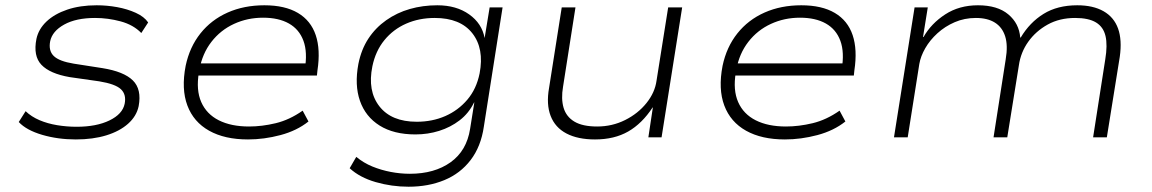

<svg xmlns="http://www.w3.org/2000/svg" viewBox="-20 -520 4363 727"><path d="M267 8Q199 8 139.5 -9.5Q80 -27 51 -58L77 -99Q99 -78 129.5 -65Q160 -52 196.5 -46Q233 -40 270 -40Q345 -40 394.5 -64Q444 -88 452 -127Q459 -162 438 -182Q417 -202 356 -212L244 -228Q169 -241 137 -274.5Q105 -308 118 -373Q126 -410 156 -438.5Q186 -467 234.5 -483.5Q283 -500 346 -500Q385 -500 423.5 -493Q462 -486 494 -471.5Q526 -457 541 -435L515 -395Q485 -426 437 -439Q389 -452 340 -452Q268 -452 223 -427Q178 -402 170 -364Q163 -328 183.5 -308Q204 -288 259 -279L368 -262Q449 -249 483 -215.5Q517 -182 505 -118Q497 -80 465 -51.5Q433 -23 382.5 -7.5Q332 8 267 8Z M919 8Q831 8 772 -25Q713 -58 689.5 -120.5Q666 -183 683 -271Q698 -342 739 -393.5Q780 -445 842 -472.5Q904 -500 981 -500Q1059 -500 1108 -471Q1157 -442 1175.5 -387Q1194 -332 1182 -253L1180 -234H711L719 -280H1164L1134 -257Q1145 -322 1129 -365.5Q1113 -409 1074 -431Q1035 -453 976 -453Q917 -453 866 -429.5Q815 -406 780.5 -361.5Q746 -317 735 -256L733 -245Q722 -179 742 -133.5Q762 -88 808.5 -64.5Q855 -41 923 -41Q972 -41 1024 -53.5Q1076 -66 1126 -101L1148 -60Q1104 -25 1042 -8.5Q980 8 919 8Z M1527 187Q1463 187 1402.5 169.5Q1342 152 1304 117L1329 74Q1357 97 1390 110.5Q1423 124 1459.5 131Q1496 138 1532 138Q1625 138 1686 94.5Q1747 51 1760 -32L1776 -132H1775Q1755 -91 1720.5 -64.5Q1686 -38 1643 -24.5Q1600 -11 1553 -11Q1471 -11 1417.5 -44.5Q1364 -78 1343 -138Q1322 -198 1337 -278Q1348 -333 1375 -374Q1402 -415 1442.5 -443.5Q1483 -472 1532 -486Q1581 -500 1636 -500Q1708 -500 1756.5 -465.5Q1805 -431 1815 -376L1834 -492H1883L1812 -40Q1801 35 1762 86Q1723 137 1662.5 162Q1602 187 1527 187ZM1558 -59Q1617 -59 1666 -80.5Q1715 -102 1749.5 -142.5Q1784 -183 1796 -242Q1814 -336 1768.5 -394Q1723 -452 1626 -452Q1567 -452 1518 -430.5Q1469 -409 1435.5 -368Q1402 -327 1390 -269Q1371 -176 1416.5 -117.5Q1462 -59 1558 -59Z M2233 8Q2168 8 2125 -14.5Q2082 -37 2065 -81Q2048 -125 2059 -187L2107 -492H2159L2112 -192Q2104 -146 2114 -112Q2124 -78 2155 -59.5Q2186 -41 2241 -41Q2298 -41 2347 -65.5Q2396 -90 2428 -130Q2460 -170 2466 -215L2510 -492H2563L2485 0H2435L2452 -113H2451Q2411 -52 2358.5 -22Q2306 8 2233 8Z M2952 8Q2864 8 2805 -25Q2746 -58 2722.5 -120.5Q2699 -183 2716 -271Q2731 -342 2772 -393.5Q2813 -445 2875 -472.5Q2937 -500 3014 -500Q3092 -500 3141 -471Q3190 -442 3208.5 -387Q3227 -332 3215 -253L3213 -234H2744L2752 -280H3197L3167 -257Q3178 -322 3162 -365.5Q3146 -409 3107 -431Q3068 -453 3009 -453Q2950 -453 2899 -429.5Q2848 -406 2813.5 -361.5Q2779 -317 2768 -256L2766 -245Q2755 -179 2775 -133.5Q2795 -88 2841.5 -64.5Q2888 -41 2956 -41Q3005 -41 3057 -53.5Q3109 -66 3159 -101L3181 -60Q3137 -25 3075 -8.5Q3013 8 2952 8Z M3365 0 3443 -492H3493L3475 -380H3477Q3506 -431 3559 -465.5Q3612 -500 3683 -500Q3757 -500 3798 -465.5Q3839 -431 3843 -378H3845Q3879 -435 3931.5 -467.5Q3984 -500 4059 -500Q4119 -500 4158.5 -477.5Q4198 -455 4213.5 -412Q4229 -369 4220 -305L4171 0H4119L4165 -295Q4174 -349 4166 -383.5Q4158 -418 4130 -435Q4102 -452 4051 -452Q3992 -452 3947 -427Q3902 -402 3873.5 -362Q3845 -322 3838 -273L3794 0H3742L3788 -295Q3797 -348 3786 -382.5Q3775 -417 3747 -434.5Q3719 -452 3675 -452Q3632 -452 3595 -436Q3558 -420 3529.5 -394Q3501 -368 3483.5 -337.5Q3466 -307 3461 -278L3417 0Z"/></svg>

Font: Nunito Sans 7pt SemiExpanded ExtraLight
Style: Italic
Weight: 250
Width: 6
Italic angle: -9°
Designer: Vernon Adams
Foundry: Vernon Adams
Version: Version 3.101;gftools[0.9.27]